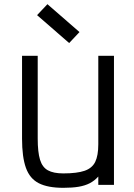

<svg xmlns="http://www.w3.org/2000/svg" viewBox="-20 -885 640 919"><path d="M283 14Q209 14 165.8 -8Q122.5 -30 104 -81.8Q85.5 -133.5 85.5 -221.5V-618H160.5V-221.5Q160.5 -157 171.5 -120.8Q182.5 -84.5 209.2 -69.8Q236 -55 283 -55Q348.5 -55 384.8 -67.5Q421 -80 435.8 -110.2Q450.5 -140.5 450.5 -194.5V-618H525.5V0H450.5V-40Q432.5 -20 410 -8.2Q387.5 3.5 356.8 8.8Q326 14 283 14ZM311 -679 157.5 -812.5 207 -865 360.5 -731.5Z"/></svg>

Font: Victor Mono Thin
Style: Regular
Weight: 100
Monospace: yes
Designer: Rune Bjørnerås
Version: Version 1.561;gftools[0.9.30]